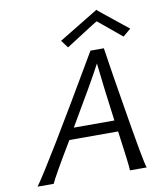

<svg xmlns="http://www.w3.org/2000/svg" viewBox="-91 -903 806 974"><g transform="rotate(-10 312.5 -416.0)"><path d="M585 0H499Q498 -33 474 -205H223Q123 -39 106 0H23Q94 -98 407 -633H476Q496 -499 523 -338Q573 -31 585 0ZM256 -263H465Q442 -434 428 -563Q381 -474 256 -263ZM625 -708 585 -674 464 -774Q461 -774 298 -669L269 -708L473 -832Q472 -831 488.5 -817.5Q505 -804 549 -769Q569 -753 590 -736Q611 -719 618 -714Z"/></g></svg>

Font: GFS Neohellenic Rg
Style: Italic
Weight: 400
Italic angle: -12°
Designer: Takis Katsoulidis and George D. Matthiopoulos
Foundry: Takis Katsoulidis and George D. Matthiopoulos
Version: Version 1.0